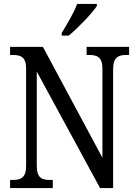

<svg xmlns="http://www.w3.org/2000/svg" viewBox="-20 -951 695 971"><path d="M292 -784V-771H328C377 -812 448 -886 470 -921V-931H370C354 -886 320 -831 292 -784ZM31 0H247V-41H232C193 -41 166 -50 166 -113V-589L486 0H552V-601C552 -662 580 -673 618 -673H633V-714H418V-673H431C470 -673 498 -663 498 -605V-153L197 -714H31V-673H45C83 -673 112 -664 112 -605V-113C112 -50 84 -41 43 -41H31Z"/></svg>

Font: Noto Serif Lao Condensed
Style: Regular
Weight: 400
Width: 3
Designer: Monotype Design Team
Foundry: Monotype Imaging Inc.
Version: Version 2.003